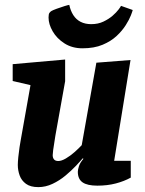

<svg xmlns="http://www.w3.org/2000/svg" viewBox="-20 -754 595 787"><path d="M137 13Q105 13 86.5 -0.5Q68 -14 60.5 -35Q53 -56 53 -78Q53 -90 55 -110Q57 -130 60 -150Q63 -170 65 -180L105 -405L32 -422V-491L247 -510V-421L207 -198Q206 -189 203 -172Q200 -155 198 -139.5Q196 -124 196 -118Q196 -107 201.5 -100.5Q207 -94 219 -94Q232 -94 250 -104.5Q268 -115 285.5 -130.5Q303 -146 315 -159L375 -497L515 -508L448 -95H516V-26Q489 -11 454.5 -2Q420 7 379 7Q338 7 318.5 -6.5Q299 -20 299 -50Q299 -58 303.5 -72.5Q308 -87 322 -103L319 -105Q309 -93 290.5 -73.5Q272 -54 248 -34Q224 -14 195.5 -0.5Q167 13 137 13ZM318 -556Q276 -556 244.5 -576Q213 -596 196 -625.5Q179 -655 179 -682Q179 -696 182.5 -701Q186 -706 191 -709Q196 -712 212 -718Q228 -724 244.5 -729Q261 -734 264 -734Q269 -710 280.5 -692Q292 -674 310.5 -664.5Q329 -655 354 -655Q382 -655 404 -665.5Q426 -676 441.5 -689.5Q457 -703 466 -715Q475 -727 476 -730L524 -713Q523 -708 516.5 -691Q510 -674 495.5 -651Q481 -628 458 -606.5Q435 -585 400.5 -570.5Q366 -556 318 -556Z"/></svg>

Font: Faustina ExtraBold
Style: Italic
Weight: 800
Italic angle: -8°
Designer: Alfonso Garcia
Foundry: http://www.omnibus-type.com
Version: Version 1.200